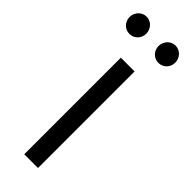

<svg xmlns="http://www.w3.org/2000/svg" viewBox="-239 -716 731 731"><g transform="rotate(45 127.0 -350.0)"><path d="M205 -607C230 -607 250 -627 250 -653C250 -679 230 -700 205 -700C180 -700 160 -679 160 -653C160 -627 180 -607 205 -607ZM49 -607C74 -607 94 -627 94 -653C94 -679 74 -700 49 -700C24 -700 4 -679 4 -653C4 -627 24 -607 49 -607ZM90 0H164V-520H90Z"/></g></svg>

Font: Fixel Display Regular
Style: Regular
Weight: 400
Designer: AlfaBravo + MacPaw
Foundry: Kyrylo Tkachov, Marchela Mozhyna, Serhii Makarenko, Maria Weinstein, Zakhar Kryvoshyya
Version: Version 1.211